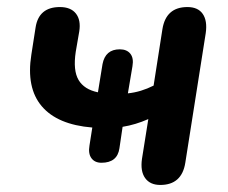

<svg xmlns="http://www.w3.org/2000/svg" viewBox="-20 -517 647 545"><path d="M435 8Q406 8 392 -11.5Q378 -31 383 -66L401 -179Q365 -163 328 -157L319 -96Q313 -55 268 -55Q249 -55 239.5 -68Q230 -81 234 -104L242 -155Q143 -163 98.5 -215.5Q54 -268 69 -362L81 -439Q90 -497 150 -497Q181 -497 195.5 -478.5Q210 -460 205 -428L195 -370Q187 -317 203 -290Q219 -263 258 -255L271 -335Q279 -377 320 -377Q340 -377 350 -364.5Q360 -352 356 -329L343 -252Q362 -254 380 -259.5Q398 -265 416 -274L441 -434Q451 -497 512 -497Q542 -497 555.5 -477.5Q569 -458 564 -423L506 -55Q496 8 435 8Z"/></svg>

Font: Nunito
Style: Bold Italic
Weight: 700
Italic angle: -9°
Designer: Vernon Adams
Foundry: Vernon Adams
Version: Version 3.601; ttfautohint (v1.8.2.53-6de2)